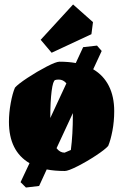

<svg xmlns="http://www.w3.org/2000/svg" viewBox="-20 -752 551 859"><path d="M491 -255Q491 -209 483 -167Q475 -125 464 -99Q450 -83 409 -56Q368 -29 326.5 -8Q285 13 270 13Q224 13 189 6L155 80L96 87L72 63L112 -22Q20 -76 20 -207Q20 -247 28 -291Q36 -335 47 -360Q61 -376 103.5 -404Q146 -432 188.5 -454Q231 -476 246 -476Q286 -476 319 -470L352 -541L414 -548L435 -524L397 -442Q443 -415 467 -367.5Q491 -320 491 -255ZM205 -224 277 -379Q263 -396 243 -396Q233 -396 227 -394Q217 -391 211 -344.5Q205 -298 205 -224ZM306 -240V-246L233 -89Q248 -69 269 -69L297 -81Q306 -149 306 -240ZM162 -574 307 -732 396 -653 389 -599 211 -516Z"/></svg>

Font: Grenze Black
Style: Regular
Weight: 900
Designer: Renata Polastri
Foundry: Omnibus-Type
Version: Version 1.002; ttfautohint (v1.8)